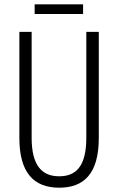

<svg xmlns="http://www.w3.org/2000/svg" viewBox="-20 -862 548 892"><path d="M366 -842H141V-797H366ZM439 -221V-714H381V-222C381 -89 333 -43 255 -43C174 -43 127 -94 127 -222V-714H70V-221C70 -62 135 10 255 10C368 10 439 -53 439 -221Z"/></svg>

Font: Noto Sans Bengali ExtraCondensed Light
Style: Regular
Weight: 300
Width: 2
Designer: Joana Ranito - Universal Thirst; Jelle Bosma - Monotype Design Team
Foundry: Universal Thirst ehf.
Version: Version 3.000